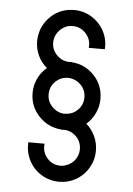

<svg xmlns="http://www.w3.org/2000/svg" viewBox="-51 -737 537 775"><g transform="rotate(5 217.5 -350.0)"><path d="M129 -455Q106 -474 93 -501.5Q80 -529 80 -560Q80 -585 90 -612Q108 -654 147 -679Q180 -698 218 -698Q257 -698 289.5 -678Q322 -658 340 -624Q358 -590 355 -551H290Q294 -584 272 -608.5Q250 -633 218 -633Q207 -633 196 -630Q174 -622 159.5 -603Q145 -584 145 -560Q145 -528 169.5 -506Q194 -484 228 -488V-487Q281 -483 318 -444Q355 -405 355 -350Q355 -319 342 -291.5Q329 -264 307 -245Q329 -226 342 -198.5Q355 -171 355 -140Q355 -111 345 -88Q328 -46 288 -21Q255 -2 218 -2Q179 -2 146 -22Q113 -42 95.5 -76Q78 -110 80 -150H146Q142 -116 163.5 -91.5Q185 -67 218 -67Q231 -67 239 -71Q262 -78 276 -97Q290 -116 290 -140Q290 -173 265.5 -194.5Q241 -216 208 -212V-213Q154 -217 117 -256.5Q80 -296 80 -350Q80 -381 93 -408.5Q106 -436 129 -455ZM215 -277Q216 -278 218 -278Q248 -278 269 -299Q290 -320 290 -350Q290 -380 269.5 -400.5Q249 -421 220 -423H218Q188 -423 166.5 -402Q145 -381 145 -350Q145 -321 165.5 -300Q186 -279 215 -277Z"/></g></svg>

Font: Skate blade
Style: Regular
Weight: 400
Italic angle: -7°
Designer: Valerio Brotto (Silverblur_type)
Version: Version 2.001